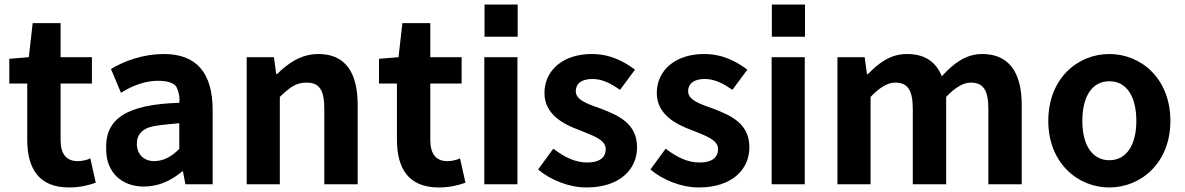

<svg xmlns="http://www.w3.org/2000/svg" viewBox="-20 -812 5221 846"><path d="M284 14C333 14 371 4 402 -7L378 -114C363 -107 342 -102 323 -102C272 -102 247 -133 247 -196V-444H385V-560H247V-710H124L107 -560L21 -553V-444H100V-196C100 -70 151 14 284 14Z M614 10C678 10 735 -16 783 -57H786L797 0H917V-327C917 -492 845 -574 702 -574C614 -574 530 -545 469 -508L513 -403C564 -436 623 -456 675 -456C718 -456 745 -447 757 -430C768 -407 773 -383 770 -359C538 -352 441 -289 448 -152C448 -55 514 10 614 10ZM659 -102C616 -102 584 -130 583 -177C582 -217 605 -249 669 -258C701 -263 735 -266 770 -269V-156C735 -121 702 -103 659 -102Z M1067 0H1213V-385C1256 -426 1283 -448 1330 -448C1386 -448 1409 -418 1409 -331V0H1556V-349C1556 -490 1504 -574 1383 -574C1307 -574 1250 -534 1201 -486H1197L1187 -560H1067Z M1913 14C1962 14 2000 4 2031 -7L2007 -114C1992 -107 1971 -102 1952 -102C1901 -102 1876 -133 1876 -196V-444H2014V-560H1876V-710H1753L1736 -560L1650 -553V-444H1729V-196C1729 -70 1780 14 1913 14Z M2261 -792H2115V-650H2261ZM2260 0V-560H2114V0Z M2564 14C2710 14 2787 -65 2787 -163C2787 -268 2705 -303 2631 -332C2572 -353 2517 -370 2517 -410C2517 -442 2540 -464 2591 -464C2634 -464 2672 -444 2712 -416L2778 -505C2731 -540 2671 -574 2587 -574C2462 -574 2379 -503 2379 -402C2379 -309 2461 -265 2532 -239C2591 -215 2649 -197 2649 -155C2649 -120 2624 -96 2568 -96C2516 -96 2469 -118 2418 -157L2351 -65C2407 -18 2488 14 2564 14Z M3059 14C3205 14 3282 -65 3282 -163C3282 -268 3200 -303 3126 -332C3067 -353 3012 -370 3012 -410C3012 -442 3035 -464 3086 -464C3129 -464 3167 -444 3207 -416L3273 -505C3226 -540 3166 -574 3082 -574C2957 -574 2874 -503 2874 -402C2874 -309 2956 -265 3027 -239C3086 -215 3144 -197 3144 -155C3144 -120 3119 -96 3063 -96C3011 -96 2964 -118 2913 -157L2846 -65C2902 -18 2983 14 3059 14Z M3527 -792H3381V-650H3527ZM3526 0V-560H3380V0Z M3670 0H3816V-385C3856 -427 3892 -448 3924 -448C3977 -448 4002 -419 4002 -331V0H4149V-385C4189 -427 4225 -448 4257 -448C4310 -448 4335 -419 4335 -331V0H4482V-349C4482 -490 4428 -574 4308 -574C4235 -574 4181 -532 4130 -476C4103 -540 4056 -574 3976 -574C3903 -574 3851 -534 3804 -485H3800L3790 -560H3670Z M4868 14C5008 14 5137 -95 5137 -279C5137 -466 5008 -574 4868 -574C4728 -574 4599 -466 4599 -279C4599 -95 4728 14 4868 14ZM4868 -106C4792 -106 4749 -174 4749 -279C4749 -387 4792 -454 4868 -454C4944 -454 4987 -387 4987 -279C4987 -174 4944 -106 4868 -106Z"/></svg>

Font: Spoqa Han Sans Neo Bold
Style: Bold
Weight: 700
Designer: [Spoqa Han Sans Neo] Dong-huui Kim  Younghwa Kang  Yujin Lee  [Noto Sans] Ryoko NISHIZUKA  (kana & ideographs); Paul D. 
Foundry: Spoqa (http://www.spoqa-han-sans.com)
Version: Version 1.000